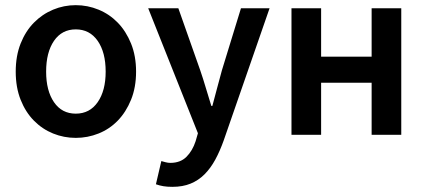

<svg xmlns="http://www.w3.org/2000/svg" viewBox="-20 -523 1650 745"><path d="M274 12Q228 12 186 -5Q144 -22 111.5 -55Q79 -88 60 -136Q41 -184 41 -245Q41 -306 60 -354Q79 -402 111.5 -435Q144 -468 186 -485.5Q228 -503 274 -503Q320 -503 362.5 -485.5Q405 -468 437 -435Q469 -402 488.5 -354Q508 -306 508 -245Q508 -184 488.5 -136Q469 -88 437 -55Q405 -22 362.5 -5Q320 12 274 12ZM274 -82Q328 -82 359 -126.5Q390 -171 390 -245Q390 -320 359 -364.5Q328 -409 274 -409Q220 -409 189.5 -364.5Q159 -320 159 -245Q159 -171 189.5 -126.5Q220 -82 274 -82Z M649 202Q629 202 614 199.5Q599 197 585 192L606 102Q613 104 622.5 106.5Q632 109 641 109Q680 109 703.5 85.5Q727 62 739 25L748 -6L555 -491H672L757 -250Q768 -218 778.5 -182.5Q789 -147 800 -112H804Q813 -146 822.5 -181.5Q832 -217 841 -250L915 -491H1026L848 22Q833 64 815 97Q797 130 773.5 153.5Q750 177 719.5 189.5Q689 202 649 202Z M1111 0V-491H1226V-303H1422V-491H1537V0H1422V-202H1226V0Z"/></svg>

Font: Giro Semibold
Style: Regular
Weight: 600
Designer: Paul D. Hunt
Foundry: Adobe Systems Incorporated
Version: Version 1.000;PS 1.0;hotconv 1.0.88;makeotf.lib2.5.647800